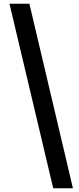

<svg xmlns="http://www.w3.org/2000/svg" viewBox="-20 -830 426 1032"><path d="M31 -810H138L372 182H266Z"/></svg>

Font: Merged Yaku Han JP ExtraBold
Style: Regular
Weight: 800
Designer: Ryoko NISHIZUKA 西塚涼子 (kana, bopomofo & ideographs); Paul D. Hunt (Latin, Greek & Cyrillic); Sandoll Communications 산돌커뮤니
Foundry: Adobe
Version: Version 2.004